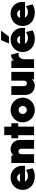

<svg xmlns="http://www.w3.org/2000/svg" viewBox="1466 -2134 682 3655"><g transform="rotate(-90 1807.5 -307.0)"><path d="M275.7 13.9Q218.8 13.9 171.9 -2.8Q125 -19.4 91 -50.3Q56.9 -81.2 38.5 -124Q20.1 -166.7 20.1 -218.1Q20.1 -267.4 37.8 -309Q55.6 -350.7 87.2 -381.2Q118.8 -411.8 161.1 -429.2Q203.5 -446.5 253.5 -446.5Q318.8 -446.5 369.4 -417.4Q420.1 -388.2 449.3 -337.5Q478.5 -286.8 478.5 -222.2V-172.2H237.5Q224.3 -172.2 209.4 -173.3Q194.4 -174.3 178.5 -177.1Q187.5 -157.6 202.1 -144.4Q216.7 -131.2 237.5 -124.3Q258.3 -117.4 284.7 -117.4Q318.8 -117.4 348.6 -128.1Q378.5 -138.9 399.3 -157.6L431.2 -28.5Q400.7 -8.3 360.8 2.8Q320.8 13.9 275.7 13.9ZM175 -263.9Q190.3 -266 205.6 -267.4Q220.8 -268.8 233.3 -268.8H266.7Q279.9 -268.8 296.5 -267.4Q313.2 -266 326.4 -263.9Q320.8 -283.3 309.7 -296.5Q298.6 -309.7 283.7 -316.7Q268.8 -323.6 250.7 -323.6Q232.6 -323.6 217.7 -316.7Q202.8 -309.7 192 -296.5Q181.2 -283.3 175 -263.9Z M531.9 0V-432.6H674.3V-391.7Q697.9 -418.8 729.5 -432.6Q761.1 -446.5 796.5 -446.5Q841 -446.5 880.9 -425.3Q920.8 -404.2 945.8 -362.8Q970.8 -321.5 970.8 -261.8V0H803.5V-241Q803.5 -265.3 788.9 -281.2Q774.3 -297.2 751.4 -297.2Q736.8 -297.2 725 -290.6Q713.2 -284 706.2 -271.9Q699.3 -259.7 699.3 -241.7V0Z M1060.4 0V-302.1H1002.1V-432.6H1062.5V-567.4H1222.9V-432.6H1287.5V-302.1H1225V0Z M1541 13.9Q1491 13.9 1448.3 -3.8Q1405.6 -21.5 1373.6 -52.8Q1341.7 -84 1323.6 -125.7Q1305.6 -167.4 1305.6 -216Q1305.6 -264.6 1323.6 -306.6Q1341.7 -348.6 1373.6 -379.9Q1405.6 -411.1 1448.3 -428.8Q1491 -446.5 1541 -446.5Q1590.3 -446.5 1633 -428.8Q1675.7 -411.1 1707.6 -379.9Q1739.6 -348.6 1757.6 -306.6Q1775.7 -264.6 1775.7 -216Q1775.7 -167.4 1757.6 -125.7Q1739.6 -84 1707.6 -52.8Q1675.7 -21.5 1633 -3.8Q1590.3 13.9 1541 13.9ZM1541 -138.2Q1561.8 -138.2 1579.2 -148.6Q1596.5 -159 1606.9 -176.7Q1617.4 -194.4 1617.4 -216.7Q1617.4 -238.2 1606.9 -255.9Q1596.5 -273.6 1579.2 -284Q1561.8 -294.4 1540.3 -294.4Q1519.4 -294.4 1502.1 -284Q1484.7 -273.6 1474.7 -255.9Q1464.6 -238.2 1464.6 -216.7Q1464.6 -194.4 1474.7 -176.7Q1484.7 -159 1502.1 -148.6Q1519.4 -138.2 1541 -138.2Z M2002.1 13.9Q1957.6 13.9 1917.4 -7.3Q1877.1 -28.5 1852.1 -69.8Q1827.1 -111.1 1827.1 -170.8V-432.6H1995.1V-191Q1995.1 -167.4 2009.7 -151.4Q2024.3 -135.4 2046.5 -135.4Q2061.1 -135.4 2072.9 -142Q2084.7 -148.6 2091.7 -161.1Q2098.6 -173.6 2098.6 -190.3V-432.6H2266.7V0H2122.9V-40.3Q2099.3 -13.2 2068.1 0.3Q2036.8 13.9 2002.1 13.9Z M2339.6 0V-432.6H2481.9V-383.3Q2502.8 -411.1 2530.9 -425.3Q2559 -439.6 2593.8 -439.6L2631.2 -290.3Q2622.2 -292.4 2613.9 -293.8Q2605.6 -295.1 2597.2 -295.1Q2569.4 -295.1 2549.3 -281.9Q2529.2 -268.8 2518.1 -244.4Q2506.9 -220.1 2506.9 -186.8V0Z M2900 13.9Q2843.1 13.9 2796.2 -2.8Q2749.3 -19.4 2715.3 -50.3Q2681.2 -81.2 2662.8 -124Q2644.4 -166.7 2644.4 -218.1Q2644.4 -267.4 2662.2 -309Q2679.9 -350.7 2711.5 -381.2Q2743.1 -411.8 2785.4 -429.2Q2827.8 -446.5 2877.8 -446.5Q2943.1 -446.5 2993.8 -417.4Q3044.4 -388.2 3073.6 -337.5Q3102.8 -286.8 3102.8 -222.2V-172.2H2861.8Q2848.6 -172.2 2833.7 -173.3Q2818.8 -174.3 2802.8 -177.1Q2811.8 -157.6 2826.4 -144.4Q2841 -131.2 2861.8 -124.3Q2882.6 -117.4 2909 -117.4Q2943.1 -117.4 2972.9 -128.1Q3002.8 -138.9 3023.6 -157.6L3055.6 -28.5Q3025 -8.3 2985.1 2.8Q2945.1 13.9 2900 13.9ZM2799.3 -263.9Q2814.6 -266 2829.9 -267.4Q2845.1 -268.8 2857.6 -268.8H2891Q2904.2 -268.8 2920.8 -267.4Q2937.5 -266 2950.7 -263.9Q2945.1 -283.3 2934 -296.5Q2922.9 -309.7 2908 -316.7Q2893.1 -323.6 2875 -323.6Q2856.9 -323.6 2842 -316.7Q2827.1 -309.7 2816.3 -296.5Q2805.6 -283.3 2799.3 -263.9ZM2805.6 -478.5 2871.5 -628.5H3051.4L2938.9 -478.5Z M3395.1 13.9Q3338.2 13.9 3291.3 -2.8Q3244.4 -19.4 3210.4 -50.3Q3176.4 -81.2 3158 -124Q3139.6 -166.7 3139.6 -218.1Q3139.6 -267.4 3157.3 -309Q3175 -350.7 3206.6 -381.2Q3238.2 -411.8 3280.6 -429.2Q3322.9 -446.5 3372.9 -446.5Q3438.2 -446.5 3488.9 -417.4Q3539.6 -388.2 3568.8 -337.5Q3597.9 -286.8 3597.9 -222.2V-172.2H3356.9Q3343.8 -172.2 3328.8 -173.3Q3313.9 -174.3 3297.9 -177.1Q3306.9 -157.6 3321.5 -144.4Q3336.1 -131.2 3356.9 -124.3Q3377.8 -117.4 3404.2 -117.4Q3438.2 -117.4 3468.1 -128.1Q3497.9 -138.9 3518.8 -157.6L3550.7 -28.5Q3520.1 -8.3 3480.2 2.8Q3440.3 13.9 3395.1 13.9ZM3294.4 -263.9Q3309.7 -266 3325 -267.4Q3340.3 -268.8 3352.8 -268.8H3386.1Q3399.3 -268.8 3416 -267.4Q3432.6 -266 3445.8 -263.9Q3440.3 -283.3 3429.2 -296.5Q3418.1 -309.7 3403.1 -316.7Q3388.2 -323.6 3370.1 -323.6Q3352.1 -323.6 3337.2 -316.7Q3322.2 -309.7 3311.5 -296.5Q3300.7 -283.3 3294.4 -263.9Z"/></g></svg>

Font: Afacad Flux Black
Style: Regular
Weight: 900
Designer: Kristian Moeller
Foundry: Dicotype
Version: Version 1.100